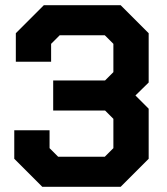

<svg xmlns="http://www.w3.org/2000/svg" viewBox="-20 -720 643 740"><path d="M35 -108V-218H171V-149L204 -116H384L417 -149V-262L385 -294H185V-410H385L417 -442V-551L384 -584H210L177 -551V-482H41V-592L149 -700H445L553 -592V-402L502 -352L553 -301V-108L445 0H143Z"/></svg>

Font: Chakra Petch
Style: Bold
Weight: 700
Designer: Katatrad Aksorn Co.,Ltd.
Foundry: Cadson Demak Co.,Ltd.
Version: Version 1.000; ttfautohint (v1.6)